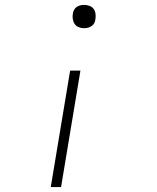

<svg xmlns="http://www.w3.org/2000/svg" viewBox="-20 -548 640 783"><path d="M323 -433Q312 -433 301.5 -437Q291 -441 285 -449.5Q279 -458 277 -469.5Q275 -481 277 -492Q278 -500 282 -507.5Q286 -515 292.5 -519.5Q299 -524 307 -526Q315 -528 323 -528Q334 -528 345 -524Q356 -520 362 -511.5Q368 -503 369.5 -491.5Q371 -480 369 -469Q368 -461 364.5 -454Q361 -447 354 -442Q347 -437 339 -435Q331 -433 323 -433ZM187 215 266 -260H308L229 215Z"/></svg>

Font: Iosevka Extralight Extended
Style: Italic
Weight: 200
Width: 7
Italic angle: -9°
Monospace: yes
Designer: Belleve Invis
Foundry: Belleve Invis
Version: Version 32.5.0; ttfautohint (v1.8.4)